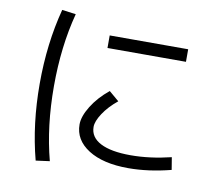

<svg xmlns="http://www.w3.org/2000/svg" viewBox="-86 -872 1173 1024"><g transform="rotate(10 500.0 -360.0)"><path d="M443 -610V-678H868V-610ZM245 -758Q197 -576 197 -360Q197 -144 245 38L170 48Q120 -142 120 -360Q120 -578 170 -768ZM882 -96 893 -29Q772 2 663 2Q526 2 446.5 -48.5Q367 -99 367 -183Q367 -226 401.5 -282Q436 -338 495 -386L549 -340Q500 -300 471.5 -256.5Q443 -213 443 -183Q443 -127 500 -97.5Q557 -68 663 -68Q767 -68 882 -96Z"/></g></svg>

Font: M PLUS 1p
Style: Regular
Weight: 400
Version: Version 1.062